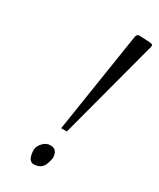

<svg xmlns="http://www.w3.org/2000/svg" viewBox="-186 -770 701 844"><g transform="rotate(30 164.5 -348.0)"><path d="M198.7 -51.8Q191.9 -19.5 184.6 -8.8Q168.9 13.2 138.7 13.2Q114.7 13.2 108.9 -23.4Q107.4 -32.7 107.4 -42Q107.4 -51.3 112.3 -61.3Q117.2 -71.3 125 -79.1Q141.1 -96.2 162.1 -96.2Q198.7 -96.2 198.7 -51.8ZM243.7 -693.4Q246.1 -708.5 258.3 -709L311 -706.5Q316.4 -706.1 322.5 -704.6Q328.6 -703.1 328.6 -698.5Q328.6 -693.8 328.1 -691.9L193.4 -184.6H164.6Z"/></g></svg>

Font: Cardo-Italic
Style: Italic
Weight: 400
Italic angle: -12°
Designer: David J. Perry
Foundry: David J. Perry
Version: Version 0.991